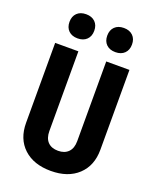

<svg xmlns="http://www.w3.org/2000/svg" viewBox="-173 -1057 946 1166"><g transform="rotate(20 300.0 -474.0)"><path d="M300 10Q189 10 124.5 -50Q60 -110 60 -214V-730H210V-215Q210 -169 233.5 -144.5Q257 -120 300 -120Q342 -120 366 -144.5Q390 -169 390 -215V-730H540V-214Q540 -111 475.5 -50.5Q411 10 300 10ZM422 -802Q385 -802 363.5 -823Q342 -844 342 -880Q342 -916 363.5 -937Q385 -958 422 -958Q459 -958 480.5 -937Q502 -916 502 -880Q502 -844 480.5 -823Q459 -802 422 -802ZM178 -802Q141 -802 119.5 -823Q98 -844 98 -880Q98 -916 119.5 -937Q141 -958 178 -958Q215 -958 236.5 -937Q258 -916 258 -880Q258 -844 236.5 -823Q215 -802 178 -802Z"/></g></svg>

Font: JetBrains Mono NL ExtraBold
Style: Regular
Weight: 800
Designer: Philipp Nurullin, Konstantin Bulenkov
Foundry: JetBrains
Version: Version 2.304; ttfautohint (v1.8.4.7-5d5b)